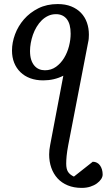

<svg xmlns="http://www.w3.org/2000/svg" viewBox="-20 -708 526 946"><path d="M328.1 -542Q328.1 -590.3 308.8 -614.3Q289.6 -638.2 255.9 -638.2Q234.9 -638.2 217.3 -629.9Q199.7 -621.6 185.5 -607.7Q171.4 -593.8 160.4 -575.4Q149.4 -557.1 142.3 -536.9Q135.3 -516.6 131.6 -496.1Q127.9 -475.6 127.9 -457Q127.9 -432.1 133.5 -414.3Q139.2 -396.5 149.2 -384.8Q159.2 -373 172.4 -367.4Q185.5 -361.8 201.2 -361.8Q232.4 -361.8 256.1 -378.9Q279.8 -396 295.9 -422.6Q312 -449.2 320.1 -481Q328.1 -512.7 328.1 -542ZM485.8 151.9Q485.8 163.1 478.3 174.6Q470.7 186 457.3 195.8Q443.8 205.6 424.8 211.7Q405.8 217.8 382.8 217.8Q343.8 217.8 313.7 205.3Q283.7 192.9 263.4 170.7Q243.2 148.4 232.7 118.4Q222.2 88.4 222.2 53.2Q222.2 42 223.4 30.5Q224.6 19 227.1 6.8L292 -335Q247.1 -312 192.9 -312Q157.2 -312 128.9 -322.5Q100.6 -333 80.6 -352.5Q60.5 -372.1 49.8 -398.9Q39.1 -425.8 39.1 -459Q39.1 -498.5 54.2 -539.1Q69.3 -579.6 98.1 -612.8Q127 -646 168.7 -667Q210.4 -688 264.2 -688Q302.2 -688 330.8 -676.5Q359.4 -665 378.9 -644.8Q398.4 -624.5 408.2 -596.9Q418 -569.3 418 -537.1Q418 -527.8 417.2 -518.3Q416.5 -508.8 414.1 -499L315.9 8.8Q310.5 37.6 308.3 59.6Q306.2 81.5 306.2 98.1Q306.2 124.5 315.2 138.7Q324.2 152.8 344.2 162.1L437 88.9Q448.7 88.9 457.8 93.8Q466.8 98.6 472.9 107.2Q479 115.7 482.4 127.2Q485.8 138.7 485.8 151.9Z"/></svg>

Font: Charis SIL Afr
Style: Italic
Weight: 400
Italic angle: -11°
Foundry: SIL International
Version: Version 5.000